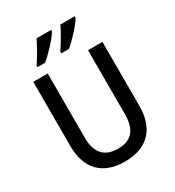

<svg xmlns="http://www.w3.org/2000/svg" viewBox="-221 -1070 1103 1209"><g transform="rotate(-30 331.0 -465.5)"><path d="M512 -931V-941H407C389 -901 350 -835 321 -793V-781H377C420 -816 491 -893 512 -931ZM340 -931V-941H234C215 -901 178 -836 149 -793V-781H203C251 -819 318 -892 340 -931ZM582 -247V-714H477V-248C477 -141 433 -82 332 -82C234 -82 184 -137 184 -247V-714H79V-247C79 -84 166 10 329 10C499 10 582 -90 582 -247Z"/></g></svg>

Font: Noto Sans Lao Looped SemiCondensed Medium
Style: Regular
Weight: 500
Width: 4
Designer: Mark Frömberg, Ben Mitchell
Foundry: The Fontpad Ltd
Version: Version 1.002